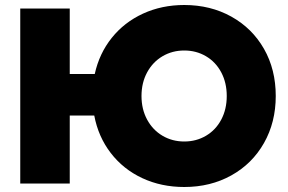

<svg xmlns="http://www.w3.org/2000/svg" viewBox="-20 -734 1153 768"><path d="M61 -700H259V-438H359Q377 -520 427 -582.5Q477 -645 552 -679.5Q627 -714 717 -714Q822 -714 905.5 -667.5Q989 -621 1036 -538.5Q1083 -456 1083 -350Q1083 -245 1036 -162Q989 -79 905.5 -32.5Q822 14 717 14Q625 14 549 -21.5Q473 -57 423 -122Q373 -187 357 -272H259V0H61ZM887 -350Q887 -403 865 -444.5Q843 -486 804 -509Q765 -532 717 -532Q669 -532 630 -509Q591 -486 568.5 -444.5Q546 -403 546 -350Q546 -297 568.5 -255.5Q591 -214 630 -191Q669 -168 717 -168Q765 -168 804 -191Q843 -214 865 -255.5Q887 -297 887 -350Z"/></svg>

Font: Chess Sans ExtraBold
Style: Regular
Weight: 800
Designer: Wolf Bōese
Foundry: Wolf Bōese
Version: Version 7.223